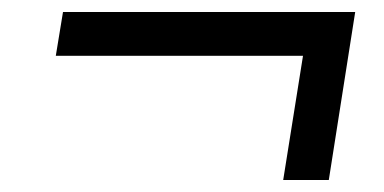

<svg xmlns="http://www.w3.org/2000/svg" viewBox="-20 -445 640 320"><path d="M452 -145 485 -352H73L85 -425H572L528 -145Z"/></svg>

Font: Nunito Sans 12pt ExtraLight 12pt SemiBold
Style: Italic
Weight: 600
Italic angle: -9°
Version: Version 3.101;gftools[0.9.27]